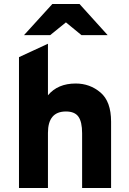

<svg xmlns="http://www.w3.org/2000/svg" viewBox="-20 -941 646 961"><path d="M388 -765 310 -829 231 -765H100L242 -921H378L519 -765ZM75 0V-655L220 -722V-464Q269 -523 359 -523Q430 -523 483 -478Q536 -433 536 -332V0H391V-274Q391 -331 372.5 -357Q354 -383 310 -383Q220 -383 220 -276V0Z"/></svg>

Font: Overpass Heavy
Style: Regular
Weight: 900
Designer: Delve Withrington, Thomas Jockin
Foundry: Delve Fonts
Version: Version 3.000;DELV;Overpass